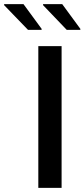

<svg xmlns="http://www.w3.org/2000/svg" viewBox="-94 -912 410 932"><path d="M42 -767H108V-772L20 -892H-74V-887ZM230 -767H296V-772L208 -892H115V-887ZM92 -688V0H205V-688Z"/></svg>

Font: Saira UNSAM Medium
Style: Regular
Weight: 500
Designer: Hector Gatti with collaboration of the Omnibus-Type team
Foundry: Omnibus-Type
Version: Version 0.072;PS 000.072;hotconv 1.0.88;makeotf.lib2.5.64775